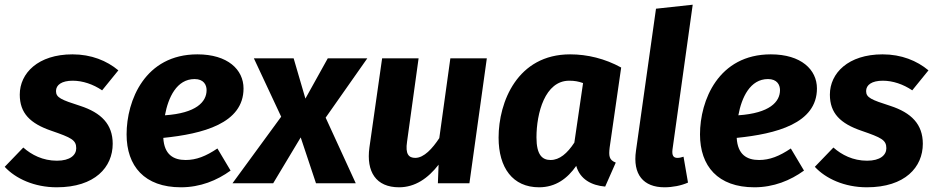

<svg xmlns="http://www.w3.org/2000/svg" viewBox="-38 -779 3974 816"><path d="M270 -548C124 -548 46 -468 46 -377C46 -298 90 -254 181 -223C265 -194 286 -184 286 -149C286 -120 260 -96 204 -96C144 -96 96 -121 61 -152L-18 -70C28 -20 108 17 203 17C366 17 441 -69 441 -168C441 -251 392 -300 303 -329C222 -355 200 -364 200 -392C200 -418 224 -436 271 -436C313 -436 358 -421 396 -395L465 -480C416 -521 350 -548 270 -548Z M997 -403C997 -483 930 -548 801 -548C578 -548 500 -352 500 -208C500 -73 576 17 731 17C813 17 884 -12 942 -54L886 -148C837 -115 796 -99 751 -99C699 -99 660 -122 656 -193C823 -210 997 -254 997 -403ZM663 -289C677 -365 713 -443 789 -443C828 -443 840 -418 840 -396C840 -346 796 -298 663 -289Z M1523 -531H1355L1260 -360L1210 -531H1041L1157 -283L950 0H1123L1240 -195L1305 0H1474L1346 -279Z M1658 17C1726 17 1781 -21 1826 -79L1823 0H1957L2031 -531H1876L1829 -192C1800 -148 1764 -108 1727 -108C1699 -108 1684 -124 1692 -177L1741 -531H1586L1532 -152C1518 -49 1560 17 1658 17Z M2385 -548C2161 -548 2081 -346 2081 -194C2081 -66 2141 17 2253 17C2324 17 2374 -21 2411 -74C2427 -17 2476 9 2534 14L2579 -88C2550 -99 2549 -117 2553 -152L2602 -492C2533 -530 2458 -548 2385 -548ZM2381 -436C2404 -436 2420 -433 2440 -426L2403 -173C2373 -127 2340 -99 2302 -99C2267 -99 2242 -120 2242 -195C2242 -298 2278 -436 2381 -436Z M2906 -759 2750 -742 2665 -139C2650 -37 2697 17 2786 17C2820 17 2857 10 2886 -3L2867 -113C2858 -110 2850 -108 2841 -108C2825 -108 2817 -117 2820 -143Z M3434 -403C3434 -483 3367 -548 3238 -548C3015 -548 2937 -352 2937 -208C2937 -73 3013 17 3168 17C3250 17 3321 -12 3379 -54L3323 -148C3274 -115 3233 -99 3188 -99C3136 -99 3097 -122 3093 -193C3260 -210 3434 -254 3434 -403ZM3100 -289C3114 -365 3150 -443 3226 -443C3265 -443 3277 -418 3277 -396C3277 -346 3233 -298 3100 -289Z M3713 -548C3567 -548 3489 -468 3489 -377C3489 -298 3533 -254 3624 -223C3708 -194 3729 -184 3729 -149C3729 -120 3703 -96 3647 -96C3587 -96 3539 -121 3504 -152L3425 -70C3471 -20 3551 17 3646 17C3809 17 3884 -69 3884 -168C3884 -251 3835 -300 3746 -329C3665 -355 3643 -364 3643 -392C3643 -418 3667 -436 3714 -436C3756 -436 3801 -421 3839 -395L3908 -480C3859 -521 3793 -548 3713 -548Z"/></svg>

Font: Fira Sans
Style: Bold Italic
Weight: 700
Italic angle: -8°
Designer: bBox Type GmbH & Carrois Corporate GbR & Edenspiekermann AG
Foundry: bBox Type GmbH & Carrois Corporate GbR & Edenspiekermann AG
Version: Version 4.301;PS 004.301;hotconv 1.0.88;makeotf.lib2.5.64775